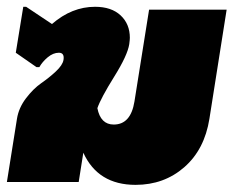

<svg xmlns="http://www.w3.org/2000/svg" viewBox="-20 -528 686 557"><path d="M0 0 29.2 -183.3Q34.2 -215 55.4 -242.9Q76.7 -270.8 99.6 -286.7Q122.5 -302.5 142.1 -320.8Q161.7 -339.2 164.2 -354.2Q167.5 -375 150.8 -375Q134.2 -375 118.3 -361.7Q102.5 -348.3 94.2 -333.3H85.8L25.8 -375L47.5 -508.3H55.8L130.8 -458.3Q188.3 -508.3 255.8 -508.3Q303.3 -508.3 330 -483.3Q356.7 -458.3 356.7 -418.3Q356.7 -413.3 355 -400Q350 -367.5 311.2 -305.4Q272.5 -243.3 262.5 -214.2Q271.7 -166.7 310 -166.7Q359.2 -166.7 370 -233.3L412.5 -500H637.5L587.5 -183.3Q573.3 -94.2 514.6 -42.9Q455.8 8.3 373.3 8.3Q264.2 8.3 221.7 -85L208.3 0Z"/></svg>

Font: BoonTook
Style: Italic
Weight: 400
Italic angle: -9°
Designer: Sungsit Sawaiwan
Foundry: FontUni
Version: Version 3.0